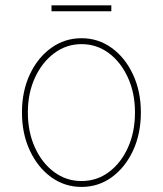

<svg xmlns="http://www.w3.org/2000/svg" viewBox="-20 -699 619 730"><path d="M290 11.7Q225.6 11.7 174.3 -25.6Q123 -63 93.3 -127Q63.5 -190.9 63.5 -271.5Q63.5 -352.1 93.3 -415.8Q123 -479.5 174.3 -516.6Q225.6 -553.7 290 -553.7Q354 -553.7 405 -516.6Q456.1 -479.5 485.8 -415.5Q515.6 -351.6 515.6 -271.5Q515.6 -190.9 486.1 -127Q456.5 -63 405.5 -25.6Q354.5 11.7 290 11.7ZM290 -10.7Q348.1 -10.7 394 -44.9Q439.9 -79.1 466.6 -138.2Q493.2 -197.3 493.2 -271.5Q493.2 -345.2 466.3 -404.1Q439.5 -462.9 393.6 -497.1Q347.7 -531.2 290 -531.2Q232.4 -531.2 186.3 -496.8Q140.1 -462.4 113 -403.8Q85.9 -345.2 85.9 -271.5Q85.9 -197.3 112.8 -138.2Q139.6 -79.1 185.8 -44.9Q231.9 -10.7 290 -10.7ZM403.3 -678.7V-656.2H175.8V-678.7Z"/></svg>

Font: Inter Tight Thin
Style: Regular
Weight: 250
Designer: Rasmus Andersson
Foundry: rsms
Version: Version 3.004